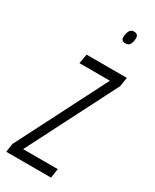

<svg xmlns="http://www.w3.org/2000/svg" viewBox="-206 -773 667 825"><g transform="rotate(30 127.0 -361.0)"><path d="M-18 0 -12 -42 215 -487H64L72 -534H272L265 -489L39 -46H211L204 0ZM191 -659Q171 -659 171 -678Q171 -694 177.5 -708Q184 -722 200 -722Q221 -722 221 -701Q221 -686 215 -672.5Q209 -659 191 -659Z"/></g></svg>

Font: Georama ExtraCondensed Light
Style: Italic
Weight: 300
Width: 2
Italic angle: -9°
Designer: Jean-Baptiste Levee
Foundry: Production Type
Version: Version 1.000